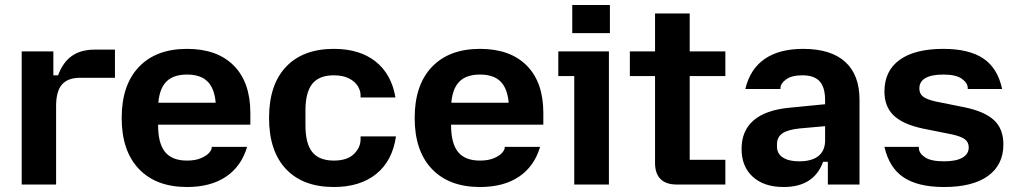

<svg xmlns="http://www.w3.org/2000/svg" viewBox="-20 -740 4081 770"><path d="M67 -534H194V-438H213Q232 -490 268 -515.5Q304 -541 360 -541H441V-428H301Q252 -428 228.5 -401Q205 -374 205 -315V0H67Z M468 -267Q468 -399 537 -471.5Q606 -544 730 -544Q851 -544 917.5 -477Q984 -410 984 -287V-240H614V-238Q614 -165 642 -130.5Q670 -96 730 -96Q763 -96 785.5 -105.5Q808 -115 818.5 -127Q829 -139 829 -147V-151H971Q948 -73 886.5 -31.5Q825 10 730 10Q606 10 537 -62.5Q468 -135 468 -267ZM845 -328Q840 -386 812 -413.5Q784 -441 730 -441Q676 -441 648 -413.5Q620 -386 615 -328Z M1059 -267Q1059 -400 1127 -472Q1195 -544 1319 -544Q1422 -544 1486 -493.5Q1550 -443 1566 -349H1426V-359Q1426 -376 1415 -394.5Q1404 -413 1379.5 -425.5Q1355 -438 1319 -438Q1260 -438 1232.5 -404Q1205 -370 1205 -297V-237Q1205 -164 1232.5 -130Q1260 -96 1319 -96Q1372 -96 1399 -122Q1426 -148 1426 -181V-193H1568Q1554 -95 1489 -42.5Q1424 10 1319 10Q1195 10 1127 -62Q1059 -134 1059 -267Z M1643 -267Q1643 -399 1712 -471.5Q1781 -544 1905 -544Q2026 -544 2092.5 -477Q2159 -410 2159 -287V-240H1789V-238Q1789 -165 1817 -130.5Q1845 -96 1905 -96Q1938 -96 1960.5 -105.5Q1983 -115 1993.5 -127Q2004 -139 2004 -147V-151H2146Q2123 -73 2061.5 -31.5Q2000 10 1905 10Q1781 10 1712 -62.5Q1643 -135 1643 -267ZM2020 -328Q2015 -386 1987 -413.5Q1959 -441 1905 -441Q1851 -441 1823 -413.5Q1795 -386 1790 -328Z M2283 -435H2219V-534H2422V0H2283ZM2275 -720H2426V-607H2275Z M2607 -86V-435H2506V-534H2607V-686H2746V-534H2889V-435H2746V-99H2889V0H2693Q2651 0 2629 -22Q2607 -44 2607 -86Z M2954 -143Q2954 -216 3002.5 -257.5Q3051 -299 3146 -308L3289 -322V-338Q3289 -390 3267 -414Q3245 -438 3198 -438Q3155 -438 3132.5 -421.5Q3110 -405 3110 -387V-383H2969Q2988 -463 3046.5 -503.5Q3105 -544 3201 -544Q3312 -544 3369.5 -492Q3427 -440 3427 -340V0H3300V-91H3281Q3244 10 3123 10Q3044 10 2999 -31Q2954 -72 2954 -143ZM3185 -93Q3236 -93 3262.5 -114.5Q3289 -136 3289 -177V-234L3188 -225Q3139 -220 3117.5 -205Q3096 -190 3096 -161V-152Q3096 -124 3119.5 -108.5Q3143 -93 3185 -93Z M3527 -151H3665V-147Q3665 -126 3689 -109.5Q3713 -93 3766 -93Q3814 -93 3839.5 -107.5Q3865 -122 3865 -149Q3865 -170 3849.5 -181.5Q3834 -193 3798 -201L3683 -224Q3602 -241 3564.5 -276.5Q3527 -312 3527 -373Q3527 -456 3588 -500Q3649 -544 3763 -544Q3866 -544 3923.5 -505.5Q3981 -467 3999 -383H3861V-387Q3861 -407 3837.5 -424Q3814 -441 3763 -441Q3716 -441 3691.5 -427Q3667 -413 3667 -385Q3667 -364 3682 -352.5Q3697 -341 3732 -333L3847 -310Q3929 -293 3966.5 -258Q4004 -223 4004 -161Q4004 -79 3942.5 -34.5Q3881 10 3766 10Q3662 10 3604 -28.5Q3546 -67 3527 -151Z"/></svg>

Font: Mozilla Text BETA
Style: Bold
Weight: 700
Designer: Studio DRAMA
Foundry: Studio DRAMA
Version: Version 0.100